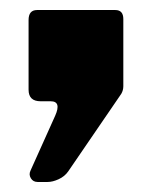

<svg xmlns="http://www.w3.org/2000/svg" viewBox="-20 -202 306 383"><path d="M55 161Q46 161 41.5 153.5Q37 146 41 138L90 29Q103 0 81 0H61Q37 0 37 -23V-162Q37 -182 54 -182H210Q226 -182 226 -164V-30Q226 -22 222 -15L116 140Q109 150 97 155.5Q85 161 75 161H55Z"/></svg>

Font: Libre Franklin ExtraBold
Style: Regular
Weight: 800
Designer: Pablo Impallari, Rodrigo Fuenzalida, Nhung Nguyen
Foundry: Impallari Type
Version: Version 3.000